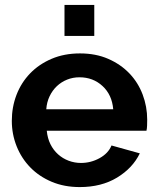

<svg xmlns="http://www.w3.org/2000/svg" viewBox="-20 -750 639 780"><path d="M304 10Q241 10 190 -11.5Q139 -33 103 -70Q67 -107 47.5 -156Q28 -205 28 -259Q28 -315 47 -364.5Q66 -414 102 -451.5Q138 -489 189.5 -511Q241 -533 305 -533Q369 -533 419.5 -511Q470 -489 505.5 -452Q541 -415 559.5 -366Q578 -317 578 -264Q578 -251 577.5 -239Q577 -227 575 -219H170Q173 -188 185 -164Q197 -140 216 -123Q235 -106 259 -97Q283 -88 309 -88Q349 -88 384.5 -107.5Q420 -127 433 -159L548 -127Q519 -67 455.5 -28.5Q392 10 304 10ZM440 -306Q435 -365 396.5 -400.5Q358 -436 303 -436Q276 -436 252.5 -426.5Q229 -417 211 -400Q193 -383 181.5 -359Q170 -335 168 -306ZM242 -604V-730H363V-604Z"/></svg>

Font: Oxford Sans
Style: Bold
Weight: 700
Designer: Matt McInerney, Pablo Impallari, Rodrigo Fuenzalida
Foundry: Matt McInerney, Pablo Impallari, Rodrigo Fuenzalida
Version: Version 3.000g; ttfautohint (v1.5) -l 8 -r 28 -G 28 -x 14 -D